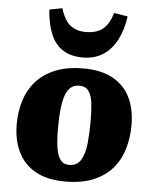

<svg xmlns="http://www.w3.org/2000/svg" viewBox="-57 -858 735 921"><g transform="rotate(5 311.0 -397.5)"><path d="M292 16Q204 16 147.5 -16Q91 -48 63.5 -105.5Q36 -163 36 -238Q36 -297 52 -350Q68 -403 103.5 -444Q139 -485 196 -508.5Q253 -532 333 -532Q417 -532 473 -501.5Q529 -471 557 -415Q585 -359 585 -280Q585 -223 570 -169.5Q555 -116 520.5 -74.5Q486 -33 429.5 -8.5Q373 16 292 16ZM303 -65Q342 -65 360 -96Q378 -127 383 -176Q388 -225 388 -281Q388 -330 384 -367.5Q380 -405 365 -426.5Q350 -448 319 -448Q298 -448 282 -437Q266 -426 255.5 -401Q245 -376 240 -335Q235 -294 235 -233Q235 -181 240.5 -143.5Q246 -106 260.5 -85.5Q275 -65 303 -65ZM323 -584Q267 -584 228.5 -608Q190 -632 169.5 -680Q149 -728 144 -799L206 -811Q224 -751 254.5 -729Q285 -707 326 -707Q378 -707 408.5 -731Q439 -755 455 -810L521 -799Q512 -733 486.5 -684.5Q461 -636 420 -610Q379 -584 323 -584Z"/></g></svg>

Font: Literata 18pt ExtraBold
Style: Italic
Weight: 800
Italic angle: -2°
Designer: Latin by Veronika Burian and Jose Scaglione. Greek by Irene Vlachou. Cyrillic by Vera Evstafieva
Foundry: TypeTogether
Version: Version 3.103;gftools[0.9.29]